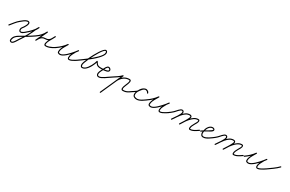

<svg xmlns="http://www.w3.org/2000/svg" viewBox="185 -2125 6026 3996"><g transform="rotate(30 3198.0 -126.5)"><path d="M2 15Q-7 8 1 -2Q38 -47 76.5 -95Q115 -143 160 -180Q189 -204 224 -230.5Q259 -257 296 -267Q324 -274 344 -261.5Q364 -249 361 -218Q359 -194 346 -166.5Q333 -139 316 -113Q299 -87 284 -69Q278 -62 275 -51.5Q272 -41 273 -32Q273 -8 284.5 -2.5Q296 3 312 -3Q328 -9 343.5 -19Q359 -29 367 -36Q428 -86 480 -139.5Q532 -193 568 -263Q574 -274 584 -268Q595 -263 590 -252Q580 -235 569.5 -213Q559 -191 545 -178Q545 -177 547 -179Q548 -181 548 -181Q529 -139 510 -96.5Q491 -54 468 -14Q441 34 410.5 80.5Q380 127 349 174Q333 199 315 228Q297 257 276 279Q256 300 233 301Q210 302 195 286Q180 270 186 239Q195 189 226.5 155Q258 121 301 97Q301 97 301 98Q301 98 301 98Q377 53 454 8.5Q531 -36 603 -87Q603 -87 603 -87Q603 -87 603 -87Q613 -94 620 -84Q627 -74 617 -67Q544 -16 466.5 28.5Q389 73 313 118Q313 118 313 118Q313 119 313 119Q274 139 246 169Q218 199 210 243Q205 272 223 276.5Q241 281 258 263Q279 241 296 213Q313 185 329 160Q359 115 390 68.5Q421 22 448 -26Q470 -66 488.5 -108Q507 -150 526 -191Q526 -191 527 -193Q528 -194 529 -194Q541 -207 550.5 -227.5Q560 -248 568 -264Q574 -274 585 -269Q595 -263 590 -253Q553 -180 499 -124.5Q445 -69 383 -18Q365 -3 342 11Q319 25 295 24Q268 23 257 2.5Q246 -18 249 -43Q252 -68 266 -85Q279 -101 295 -124.5Q311 -148 323 -173.5Q335 -199 337 -220Q339 -239 328.5 -243Q318 -247 302 -243Q268 -235 235 -209Q202 -183 176 -162Q131 -126 93.5 -78.5Q56 -31 19 14Q12 23 2 15Z M617 -67Q607 -60 600 -70Q593 -80 603 -87Q659 -126 697 -167.5Q735 -209 766 -270Q772 -280 782 -275Q793 -270 788 -259Q757 -193 726 -127Q695 -61 664 5Q659 16 648 11Q637 5 642 -5Q660 -40 681 -70Q702 -100 732.5 -118.5Q763 -137 806 -137Q852 -137 878 -155Q904 -173 921 -203.5Q938 -234 957 -270Q963 -280 973 -275Q984 -270 979 -260Q963 -225 943 -192Q923 -159 904.5 -125.5Q886 -92 877 -55Q873 -39 874 -25.5Q875 -12 896 -12Q926 -12 961 -23.5Q996 -35 1029.5 -52.5Q1063 -70 1087 -87Q1097 -94 1104 -84Q1111 -74 1101 -67Q1075 -49 1039.5 -30.5Q1004 -12 966 0Q928 12 896 12Q865 12 855.5 -4.5Q846 -21 851.5 -48Q857 -75 871 -107.5Q885 -140 902.5 -172Q920 -204 935.5 -229.5Q951 -255 957 -269Q962 -280 973 -275Q984 -269 979 -259Q957 -218 937 -185Q917 -152 887 -132.5Q857 -113 806 -113Q768 -113 742 -96Q716 -79 697.5 -52Q679 -25 664 5Q659 16 648 11Q637 6 642 -5Q673 -71 704 -137Q735 -203 766 -270Q771 -280 782 -275Q793 -270 788 -259Q755 -195 715 -151.5Q675 -108 617 -67Q617 -67 617 -67Q617 -67 617 -67Z M1100 -67Q1090 -60 1083 -70Q1076 -80 1086 -87Q1139 -123 1186.5 -167.5Q1234 -212 1271 -264Q1278 -273 1287 -267Q1297 -261 1291 -251Q1273 -219 1250.5 -182.5Q1228 -146 1212 -107.5Q1196 -69 1196 -32Q1196 -16 1209.5 -11.5Q1223 -7 1235 -7Q1261 -7 1293 -26.5Q1325 -46 1359.5 -77Q1394 -108 1425.5 -142.5Q1457 -177 1482.5 -208.5Q1508 -240 1522 -260Q1529 -269 1539 -262Q1549 -255 1541 -246Q1531 -232 1520 -219Q1509 -206 1500 -191Q1500 -191 1501 -191Q1501 -191 1501 -191Q1481 -155 1459.5 -114Q1438 -73 1438 -30Q1438 -21 1441 -15Q1441 -15 1441 -16Q1440 -16 1440 -16Q1443 -11 1445.5 -10Q1448 -9 1455 -9Q1477 -9 1508 -23.5Q1539 -38 1568 -56.5Q1597 -75 1614 -87Q1614 -87 1614 -87Q1614 -87 1614 -87Q1624 -94 1631 -84Q1638 -74 1628 -67Q1608 -53 1577 -34Q1546 -15 1513 0Q1480 15 1455 15Q1442 15 1434 11Q1426 7 1420 -4Q1420 -4 1419 -4Q1419 -5 1419 -5Q1414 -15 1414 -30Q1414 -77 1436 -120Q1458 -163 1479 -203Q1479 -203 1479 -203Q1480 -203 1480 -203Q1488 -218 1500 -232.5Q1512 -247 1523 -260Q1530 -270 1539 -263Q1549 -256 1542 -246Q1526 -224 1499 -190.5Q1472 -157 1439 -121Q1406 -85 1370 -54Q1334 -23 1299 -3Q1264 17 1235 17Q1212 17 1192 6Q1172 -5 1172 -32Q1172 -72 1188.5 -112Q1205 -152 1228 -190.5Q1251 -229 1271 -263Q1276 -273 1287 -266Q1297 -259 1291 -250Q1253 -196 1203.5 -150Q1154 -104 1100 -67Q1100 -67 1100 -67Q1100 -67 1100 -67Z M1610 -70Q1603 -80 1613 -87Q1636 -103 1676.5 -132Q1717 -161 1765.5 -198Q1814 -235 1862.5 -276Q1911 -317 1951.5 -357.5Q1992 -398 2017 -434.5Q2042 -471 2042 -499Q2042 -508 2038.5 -519Q2035 -530 2023 -530Q2006 -530 1979.5 -499.5Q1953 -469 1922 -419.5Q1891 -370 1860.5 -312.5Q1830 -255 1805 -199.5Q1780 -144 1764.5 -101Q1749 -58 1749 -40Q1749 -29 1754 -15Q1759 -1 1772 -1Q1800 -1 1827 -20Q1854 -39 1877 -70Q1900 -101 1919 -136Q1938 -171 1950.5 -203.5Q1963 -236 1968 -258Q1970 -265 1978 -266Q1987 -268 1990 -261Q2005 -235 2018.5 -217.5Q2032 -200 2052 -191.5Q2072 -183 2106 -183Q2118 -183 2118 -171Q2118 -159 2106 -159Q2068 -159 2044 -169Q2020 -179 2003.5 -199Q1987 -219 1970 -249Q1968 -252 1971.5 -254.5Q1975 -257 1980 -258Q1984 -258 1988.5 -257Q1993 -256 1992 -252Q1986 -227 1972 -191.5Q1958 -156 1937.5 -118.5Q1917 -81 1891 -49Q1865 -17 1835 3Q1805 23 1772 23Q1747 23 1736 2.5Q1725 -18 1725 -40Q1725 -61 1740.5 -107Q1756 -153 1782.5 -211Q1809 -269 1841.5 -329Q1874 -389 1907.5 -440Q1941 -491 1971 -522.5Q2001 -554 2023 -554Q2046 -554 2056 -536Q2066 -518 2066 -499Q2066 -467 2041 -428.5Q2016 -390 1975 -347.5Q1934 -305 1884.5 -263Q1835 -221 1785.5 -183Q1736 -145 1694 -115Q1652 -85 1627 -67Q1617 -60 1610 -70Z M2097 -159Q2085 -159 2085 -171Q2085 -183 2097 -183Q2106 -183 2127 -183Q2148 -183 2175 -184.5Q2202 -186 2227 -190Q2252 -194 2268.5 -202Q2285 -210 2285 -223Q2285 -233 2278.5 -240.5Q2272 -248 2263 -252Q2257 -256 2251 -256Q2238 -256 2226.5 -243.5Q2215 -231 2206.5 -215.5Q2198 -200 2193 -190Q2178 -158 2159 -123.5Q2140 -89 2134 -54Q2134 -54 2134 -54Q2134 -54 2134 -54Q2133 -48 2133 -42Q2133 -5 2168 -5Q2192 -5 2222.5 -20Q2253 -35 2281.5 -54Q2310 -73 2329 -87Q2339 -94 2346 -84Q2353 -74 2343 -67Q2322 -52 2291.5 -32Q2261 -12 2228 3.5Q2195 19 2168 19Q2140 19 2124.5 2Q2109 -15 2109 -42Q2109 -50 2110 -58Q2110 -58 2110 -58Q2110 -58 2110 -58Q2117 -95 2136 -130.5Q2155 -166 2171 -200Q2178 -216 2189.5 -234.5Q2201 -253 2216.5 -266.5Q2232 -280 2251 -280Q2263 -280 2275 -274Q2289 -266 2299 -253Q2309 -240 2309 -223Q2309 -201 2291.5 -188.5Q2274 -176 2247.5 -169.5Q2221 -163 2191.5 -161Q2162 -159 2136.5 -159Q2111 -159 2097 -159Q2097 -159 2097 -159Q2097 -159 2097 -159Z M2343 -67Q2333 -60 2326 -70Q2319 -80 2329 -87Q2371 -116 2413 -143.5Q2455 -171 2497 -199Q2522 -216 2544.5 -234Q2567 -252 2587 -273Q2587 -273 2587 -273Q2587 -273 2587 -273Q2596 -281 2604 -273Q2613 -265 2605 -256Q2583 -234 2559.5 -215Q2536 -196 2511 -179Q2469 -151 2426.5 -123.5Q2384 -96 2343 -67Q2343 -67 2343 -67Q2343 -67 2343 -67ZM2601 -275Q2612 -271 2607 -260Q2547 -126 2487.5 7Q2428 140 2369 273Q2369 273 2369 273Q2369 273 2369 273Q2364 284 2353 279Q2342 274 2347 263Q2407 130 2466.5 -3Q2526 -136 2585 -269Q2590 -280 2601 -275ZM2523 -73Q2519 -61 2508 -66Q2496 -70 2501 -81Q2518 -127 2547 -167.5Q2576 -208 2617 -236Q2677 -276 2748 -276Q2776 -276 2784 -260.5Q2792 -245 2788 -221.5Q2784 -198 2776 -175.5Q2768 -153 2762 -140Q2759 -132 2750 -111Q2741 -90 2734 -67.5Q2727 -45 2728 -28.5Q2729 -12 2746 -12Q2784 -12 2812.5 -22.5Q2841 -33 2866.5 -50Q2892 -67 2921 -87Q2931 -94 2938 -84Q2945 -74 2935 -67Q2904 -45 2876 -27Q2848 -9 2817 1.5Q2786 12 2746 12Q2722 12 2712.5 -1Q2703 -14 2704 -34Q2705 -54 2712 -76Q2719 -98 2727.5 -117.5Q2736 -137 2740 -149Q2743 -155 2749.5 -171.5Q2756 -188 2761.5 -207Q2767 -226 2765 -239Q2763 -252 2748 -252Q2684 -252 2631 -216Q2593 -190 2566 -152.5Q2539 -115 2523 -73Q2523 -73 2523 -73Q2523 -73 2523 -73Z M2935 -67Q2925 -60 2918 -70Q2911 -80 2921 -87Q2933 -94 2954 -107.5Q2975 -121 2994.5 -136Q3014 -151 3019 -163Q3030 -188 3052 -213.5Q3074 -239 3102.5 -255Q3131 -271 3161 -268Q3161 -268 3162 -268Q3163 -268 3163 -268Q3188 -261 3204.5 -250.5Q3221 -240 3230 -212Q3233 -201 3222 -198Q3211 -194 3207 -205Q3203 -216 3197 -222Q3197 -222 3197 -222Q3198 -222 3198 -222Q3194 -225 3191 -228Q3188 -231 3184 -233Q3184 -233 3184 -233Q3184 -233 3184 -233Q3160 -251 3135.5 -242.5Q3111 -234 3089 -212Q3067 -190 3050.5 -165Q3034 -140 3024 -124Q3024 -124 3024 -124Q3025 -124 3025 -124Q3014 -105 3010 -81.5Q3006 -58 3011 -36Q3014 -19 3031 -11Q3048 -3 3063 0Q3063 0 3063 0Q3063 0 3063 0Q3099 7 3135.5 -7.5Q3172 -22 3206 -45Q3240 -68 3267 -87Q3277 -94 3284 -84Q3291 -74 3281 -67Q3251 -46 3214.5 -22Q3178 2 3138.5 16.5Q3099 31 3059 24Q3059 24 3059 24Q3059 24 3059 24Q3036 19 3014.5 6.5Q2993 -6 2987 -32Q2982 -57 2986.5 -85Q2991 -113 3003 -136Q3003 -136 3004 -136Q3004 -136 3004 -136Q3016 -158 3036.5 -186.5Q3057 -215 3083 -238Q3109 -261 3138.5 -268Q3168 -275 3198 -253Q3198 -253 3198 -253Q3198 -253 3198 -253Q3202 -250 3206.5 -246Q3211 -242 3214 -238Q3214 -238 3215 -238Q3215 -238 3215 -238Q3224 -228 3229 -213Q3233 -202 3221 -198Q3210 -194 3206 -206Q3200 -227 3187.5 -233Q3175 -239 3157 -244Q3157 -244 3158 -244Q3159 -244 3159 -244Q3134 -247 3110.5 -232.5Q3087 -218 3068.5 -195.5Q3050 -173 3041 -153Q3034 -138 3014 -121.5Q2994 -105 2971.5 -90.5Q2949 -76 2935 -67Q2935 -67 2935 -67Q2935 -67 2935 -67Z M3280 -67Q3270 -60 3263 -70Q3256 -80 3266 -87Q3319 -123 3366.5 -167.5Q3414 -212 3451 -264Q3458 -273 3467 -267Q3477 -261 3471 -251Q3453 -219 3430.5 -182.5Q3408 -146 3392 -107.5Q3376 -69 3376 -32Q3376 -16 3389.5 -11.5Q3403 -7 3415 -7Q3441 -7 3473 -26.5Q3505 -46 3539.5 -77Q3574 -108 3605.5 -142.5Q3637 -177 3662.5 -208.5Q3688 -240 3702 -260Q3709 -269 3719 -262Q3729 -255 3721 -246Q3711 -232 3700 -219Q3689 -206 3680 -191Q3680 -191 3681 -191Q3681 -191 3681 -191Q3661 -155 3639.5 -114Q3618 -73 3618 -30Q3618 -21 3621 -15Q3621 -15 3621 -16Q3620 -16 3620 -16Q3623 -11 3625.5 -10Q3628 -9 3635 -9Q3657 -9 3688 -23.5Q3719 -38 3748 -56.5Q3777 -75 3794 -87Q3794 -87 3794 -87Q3794 -87 3794 -87Q3804 -94 3811 -84Q3818 -74 3808 -67Q3788 -53 3757 -34Q3726 -15 3693 0Q3660 15 3635 15Q3622 15 3614 11Q3606 7 3600 -4Q3600 -4 3599 -4Q3599 -5 3599 -5Q3594 -15 3594 -30Q3594 -77 3616 -120Q3638 -163 3659 -203Q3659 -203 3659 -203Q3660 -203 3660 -203Q3668 -218 3680 -232.5Q3692 -247 3703 -260Q3710 -270 3719 -263Q3729 -256 3722 -246Q3706 -224 3679 -190.5Q3652 -157 3619 -121Q3586 -85 3550 -54Q3514 -23 3479 -3Q3444 17 3415 17Q3392 17 3372 6Q3352 -5 3352 -32Q3352 -72 3368.5 -112Q3385 -152 3408 -190.5Q3431 -229 3451 -263Q3456 -273 3467 -266Q3477 -259 3471 -250Q3433 -196 3383.5 -150Q3334 -104 3280 -67Q3280 -67 3280 -67Q3280 -67 3280 -67Z M3807 -67Q3797 -60 3790 -70Q3783 -80 3793 -87Q3840 -119 3880 -157Q3893 -169 3909.5 -188Q3926 -207 3944.5 -226.5Q3963 -246 3982.5 -259.5Q4002 -273 4022 -273Q4043 -273 4054.5 -258.5Q4066 -244 4066 -224Q4066 -203 4050 -169.5Q4034 -136 4011 -99.5Q3988 -63 3966 -31Q3944 1 3931 19Q3931 19 3931 19Q3931 19 3931 19Q3924 29 3914 22Q3904 15 3911 5Q3922 -11 3943.5 -41.5Q3965 -72 3988 -107.5Q4011 -143 4026.5 -174.5Q4042 -206 4042 -224Q4042 -235 4037.5 -242Q4033 -249 4022 -249Q4007 -249 3989.5 -235.5Q3972 -222 3954.5 -203Q3937 -184 3921.5 -166Q3906 -148 3896 -139Q3855 -101 3807 -67Q3807 -67 3807 -67Q3807 -67 3807 -67ZM3931 19Q3924 29 3914 22Q3904 15 3911 5Q3937 -32 3967.5 -78.5Q3998 -125 4034.5 -168Q4071 -211 4114 -239Q4157 -267 4209 -267Q4228 -267 4243 -256.5Q4258 -246 4258 -225Q4258 -211 4247.5 -186Q4237 -161 4220.5 -131.5Q4204 -102 4185.5 -72.5Q4167 -43 4151 -18Q4135 7 4126 21Q4119 31 4109 24Q4099 17 4106 7Q4114 -5 4129 -28.5Q4144 -52 4162 -81Q4180 -110 4196.5 -138.5Q4213 -167 4223.5 -190.5Q4234 -214 4234 -225Q4234 -235 4226 -239Q4218 -243 4209 -243Q4162 -243 4121.5 -215.5Q4081 -188 4047 -146.5Q4013 -105 3984 -60.5Q3955 -16 3931 19Q3931 19 3931 19Q3931 19 3931 19ZM4109 25Q4099 19 4105 8Q4127 -28 4157.5 -75Q4188 -122 4225.5 -165.5Q4263 -209 4307 -238.5Q4351 -268 4400 -270Q4428 -271 4436 -256Q4444 -241 4439.5 -220Q4435 -199 4426 -182Q4413 -158 4396 -130Q4379 -102 4366.5 -73Q4354 -44 4354 -16Q4354 -7 4359 -7Q4389 -7 4420.5 -20Q4452 -33 4480.5 -52Q4509 -71 4533 -87Q4533 -87 4533 -87Q4533 -87 4533 -87Q4543 -94 4550 -84Q4557 -74 4547 -67Q4521 -49 4490 -29.5Q4459 -10 4425.5 3.5Q4392 17 4359 17Q4344 17 4337 7Q4330 -3 4330 -16Q4330 -46 4343 -77Q4356 -108 4373.5 -137.5Q4391 -167 4405 -194Q4409 -201 4414.5 -214Q4420 -227 4418.5 -236.5Q4417 -246 4400 -246Q4356 -244 4315 -215.5Q4274 -187 4238.5 -144.5Q4203 -102 4174.5 -57Q4146 -12 4126 21Q4120 31 4109 25Z M4577 -67Q4567 -60 4560 -70Q4553 -80 4563 -87Q4572 -93 4596.5 -107Q4621 -121 4652.5 -139.5Q4684 -158 4714 -176.5Q4744 -195 4763.5 -210Q4783 -225 4783 -232Q4783 -241 4771.5 -245Q4760 -249 4753 -249Q4724 -249 4701.5 -231Q4679 -213 4664 -186.5Q4649 -160 4644 -136Q4644 -136 4644 -135Q4643 -135 4643 -134Q4638 -117 4634.5 -100.5Q4631 -84 4631 -66Q4631 -42 4641 -25Q4651 -8 4678 -8Q4707 -8 4736 -21.5Q4765 -35 4792.5 -53Q4820 -71 4842 -87Q4842 -87 4842 -87Q4842 -87 4842 -87Q4852 -94 4859 -84Q4866 -74 4856 -67Q4831 -50 4802 -30.5Q4773 -11 4741.5 2.5Q4710 16 4678 16Q4641 16 4624 -8Q4607 -32 4607 -66Q4607 -86 4611 -104.5Q4615 -123 4621 -142Q4621 -142 4620 -141Q4620 -140 4620 -140Q4627 -171 4645 -201.5Q4663 -232 4691 -252.5Q4719 -273 4753 -273Q4770 -273 4788.5 -262.5Q4807 -252 4807 -232Q4807 -221 4802 -212Q4797 -203 4789 -196Q4769 -178 4743 -165Q4717 -152 4694 -139Q4664 -122 4634.5 -104.5Q4605 -87 4577 -67Q4577 -67 4577 -67Q4577 -67 4577 -67Z M4856 -67Q4846 -60 4839 -70Q4832 -80 4842 -87Q4889 -119 4929 -157Q4942 -169 4958.5 -188Q4975 -207 4993.5 -226.5Q5012 -246 5031.5 -259.5Q5051 -273 5071 -273Q5092 -273 5103.5 -258.5Q5115 -244 5115 -224Q5115 -203 5099 -169.5Q5083 -136 5060 -99.5Q5037 -63 5015 -31Q4993 1 4980 19Q4980 19 4980 19Q4980 19 4980 19Q4973 29 4963 22Q4953 15 4960 5Q4971 -11 4992.5 -41.5Q5014 -72 5037 -107.5Q5060 -143 5075.5 -174.5Q5091 -206 5091 -224Q5091 -235 5086.5 -242Q5082 -249 5071 -249Q5056 -249 5038.5 -235.5Q5021 -222 5003.5 -203Q4986 -184 4970.5 -166Q4955 -148 4945 -139Q4904 -101 4856 -67Q4856 -67 4856 -67Q4856 -67 4856 -67ZM4980 19Q4973 29 4963 22Q4953 15 4960 5Q4986 -32 5016.5 -78.5Q5047 -125 5083.5 -168Q5120 -211 5163 -239Q5206 -267 5258 -267Q5277 -267 5292 -256.5Q5307 -246 5307 -225Q5307 -211 5296.5 -186Q5286 -161 5269.5 -131.5Q5253 -102 5234.5 -72.5Q5216 -43 5200 -18Q5184 7 5175 21Q5168 31 5158 24Q5148 17 5155 7Q5163 -5 5178 -28.5Q5193 -52 5211 -81Q5229 -110 5245.5 -138.5Q5262 -167 5272.5 -190.5Q5283 -214 5283 -225Q5283 -235 5275 -239Q5267 -243 5258 -243Q5211 -243 5170.5 -215.5Q5130 -188 5096 -146.5Q5062 -105 5033 -60.5Q5004 -16 4980 19Q4980 19 4980 19Q4980 19 4980 19ZM5158 25Q5148 19 5154 8Q5176 -28 5206.5 -75Q5237 -122 5274.5 -165.5Q5312 -209 5356 -238.5Q5400 -268 5449 -270Q5477 -271 5485 -256Q5493 -241 5488.5 -220Q5484 -199 5475 -182Q5462 -158 5445 -130Q5428 -102 5415.5 -73Q5403 -44 5403 -16Q5403 -7 5408 -7Q5438 -7 5469.5 -20Q5501 -33 5529.5 -52Q5558 -71 5582 -87Q5582 -87 5582 -87Q5582 -87 5582 -87Q5592 -94 5599 -84Q5606 -74 5596 -67Q5570 -49 5539 -29.5Q5508 -10 5474.5 3.5Q5441 17 5408 17Q5393 17 5386 7Q5379 -3 5379 -16Q5379 -46 5392 -77Q5405 -108 5422.5 -137.5Q5440 -167 5454 -194Q5458 -201 5463.5 -214Q5469 -227 5467.5 -236.5Q5466 -246 5449 -246Q5405 -244 5364 -215.5Q5323 -187 5287.5 -144.5Q5252 -102 5223.5 -57Q5195 -12 5175 21Q5169 31 5158 25Z M5625 -67Q5615 -60 5608 -70Q5601 -80 5611 -87Q5664 -123 5711.5 -167.5Q5759 -212 5796 -264Q5803 -273 5812 -267Q5822 -261 5816 -251Q5798 -219 5775.5 -182.5Q5753 -146 5737 -107.5Q5721 -69 5721 -32Q5721 -16 5734.5 -11.5Q5748 -7 5760 -7Q5786 -7 5818 -26.5Q5850 -46 5884.5 -77Q5919 -108 5950.5 -142.5Q5982 -177 6007.5 -208.5Q6033 -240 6047 -260Q6054 -269 6064 -262Q6074 -255 6066 -246Q6056 -232 6045 -219Q6034 -206 6025 -191Q6025 -191 6026 -191Q6026 -191 6026 -191Q6006 -155 5984.5 -114Q5963 -73 5963 -30Q5963 -21 5966 -15Q5966 -15 5966 -16Q5965 -16 5965 -16Q5968 -11 5970.5 -10Q5973 -9 5980 -9Q6002 -9 6033 -23.5Q6064 -38 6093 -56.5Q6122 -75 6139 -87Q6139 -87 6139 -87Q6139 -87 6139 -87Q6149 -94 6156 -84Q6163 -74 6153 -67Q6133 -53 6102 -34Q6071 -15 6038 0Q6005 15 5980 15Q5967 15 5959 11Q5951 7 5945 -4Q5945 -4 5944 -4Q5944 -5 5944 -5Q5939 -15 5939 -30Q5939 -77 5961 -120Q5983 -163 6004 -203Q6004 -203 6004 -203Q6005 -203 6005 -203Q6013 -218 6025 -232.5Q6037 -247 6048 -260Q6055 -270 6064 -263Q6074 -256 6067 -246Q6051 -224 6024 -190.5Q5997 -157 5964 -121Q5931 -85 5895 -54Q5859 -23 5824 -3Q5789 17 5760 17Q5737 17 5717 6Q5697 -5 5697 -32Q5697 -72 5713.5 -112Q5730 -152 5753 -190.5Q5776 -229 5796 -263Q5801 -273 5812 -266Q5822 -259 5816 -250Q5778 -196 5728.5 -150Q5679 -104 5625 -67Q5625 -67 5625 -67Q5625 -67 5625 -67Z M6135 -69Q6128 -78 6138 -85Q6199 -129 6262 -174Q6325 -219 6377 -272Q6377 -272 6377 -272Q6377 -272 6377 -272Q6386 -281 6394 -273Q6403 -264 6395 -256Q6341 -201 6277.5 -155.5Q6214 -110 6152 -66Q6142 -59 6135 -69Z"/></g></svg>

Font: FRB American Cursive Light
Style: Italic
Weight: 300
Italic angle: -25°
Version: Version 2.0;Modular Font Editor K font №1